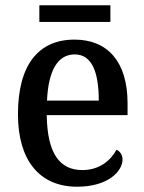

<svg xmlns="http://www.w3.org/2000/svg" viewBox="-20 -697 547 727"><path d="M129 -614H398V-677H129ZM272 10C391 10 444 -50 444 -93C444 -112 433 -125 421 -130C399 -89 356 -53 292 -53C205 -53 159 -117 157 -261H463V-306C463 -464 387 -547 262 -547C126 -547 48 -452 48 -264C48 -91 129 10 272 10ZM354 -316H158C163 -429 198 -491 263 -491C329 -491 354 -422 354 -316Z"/></svg>

Font: Noto Serif SemiCondensed Medium
Style: Regular
Weight: 500
Width: 4
Designer: Monotype Design Team
Foundry: Monotype Imaging Inc.
Version: Version 2.014